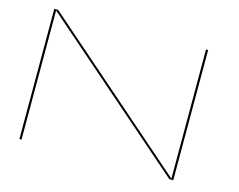

<svg xmlns="http://www.w3.org/2000/svg" viewBox="-95 -819 1198 962"><g transform="rotate(15 504.5 -337.5)"><path d="M75 0V-675H95L862 -5V-675H873V0H852.5L86 -669.5V0Z"/></g></svg>

Font: Anybody UltraExpanded Thin
Style: Regular
Weight: 100
Width: 9
Designer: Tyler Finck
Foundry: Etcetera Type Company
Version: Version 1.010; ttfautohint (v1.8.3) -l 8 -r 50 -G 200 -x 14 